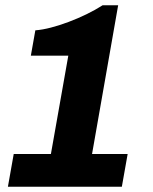

<svg xmlns="http://www.w3.org/2000/svg" viewBox="-20 -708 579 728"><path d="M10 0 32 -124H173L239 -497H97L114 -593Q141 -595 173.5 -603.5Q206 -612 240.5 -625Q275 -638 308 -654Q341 -670 369 -688H428L329 -124H464L442 0Z"/></svg>

Font: Archivo SemiCondensed ExtraBold
Style: Italic
Weight: 800
Width: 4
Italic angle: -10°
Designer: Hector Gatti
Foundry: Omnibus-Type
Version: Version 2.001